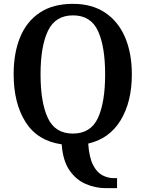

<svg xmlns="http://www.w3.org/2000/svg" viewBox="-20 -745 758 999"><path d="M531 234Q477 234 426.5 212.5Q376 191 341.5 141Q307 91 301 6Q175 -12 113 -110Q51 -208 51 -359Q51 -470 85 -552Q119 -634 187.5 -679.5Q256 -725 360 -725Q458 -725 526.5 -679.5Q595 -634 630.5 -551.5Q666 -469 666 -358Q666 -215 607.5 -119Q549 -23 439 2Q444 73 463.5 112Q483 151 512 166.5Q541 182 574 182H589V234ZM359 -50Q452 -50 489.5 -131Q527 -212 527 -358Q527 -504 489.5 -584.5Q452 -665 360 -665Q268 -665 229.5 -584.5Q191 -504 191 -358Q191 -212 229 -131Q267 -50 359 -50Z"/></svg>

Font: Noto Serif Tamil SemiCondensed SemiBold
Style: Regular
Weight: 600
Width: 4
Designer: Indian Type Foundry, Tom Grace, and the Monotype Design Team
Foundry: Monotype Imaging Inc.
Version: Version 2.004; ttfautohint (v1.8.4.7-5d5b)